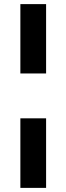

<svg xmlns="http://www.w3.org/2000/svg" viewBox="-20 -729 322 933"><path d="M79 -372V-709H204V-372ZM79 184V-154H204V184Z"/></svg>

Font: MulishBold
Style: Bold
Weight: 700
Designer: Vernon Adams
Foundry: Vernon Adams
Version: Version 3.602; ttfautohint (v1.8.3)